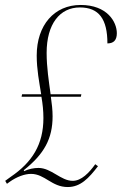

<svg xmlns="http://www.w3.org/2000/svg" viewBox="-20 -744 491 774"><path d="M253 10C305 10 338 -26 375 -74L364 -82C339 -47 308 -15 273 -15C225 -15 187 -67 135 -67C117 -67 96 -63 77 -54L76 -58C158 -123 192 -185 192 -275C192 -300 189 -327 185 -354H306L308 -364H184C177 -416 168 -472 168 -531C168 -647 221 -714 302 -714C379 -714 413 -667 413 -569C437 -569 451 -581 451 -610C451 -656 412 -724 305 -724C199 -724 128 -643 128 -520C128 -464 138 -414 146 -364H69L67 -354H147C152 -326 155 -297 155 -268C155 -162 110 -90 23 -31L1 -15L8 -3L19 -11C47 -31 79 -43 105 -43C161 -43 188 10 253 10Z"/></svg>

Font: Noto Serif Display ExtraCondensed ExtraLight
Style: Italic
Weight: 200
Width: 2
Italic angle: -12°
Designer: Monotype Design Team
Foundry: Monotype Imaging Inc.
Version: Version 2.009